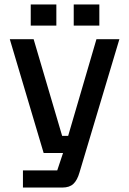

<svg xmlns="http://www.w3.org/2000/svg" viewBox="-20 -710 577 862"><path d="M83 55H237L263 -23H176L24 -534H131L259 -100H286L413 -534H516L337 64Q327 99 309.5 115.5Q292 132 260 132H83ZM118 -690H233V-595H118ZM311 -690H426V-595H311Z"/></svg>

Font: Mozilla Headline BETA
Style: Regular
Weight: 400
Designer: Studio DRAMA
Foundry: Studio DRAMA
Version: Version 0.100